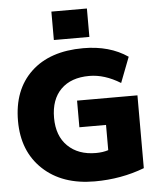

<svg xmlns="http://www.w3.org/2000/svg" viewBox="-62 -1013 896 1077"><g transform="rotate(-5 385.5 -475.0)"><path d="M268 -800V-960H468V-800ZM368 -450H708V-40Q577 10 428 10Q245 10 136.5 -92Q28 -194 28 -365Q28 -540 133.5 -640Q239 -740 428 -740Q576 -740 678 -670L623 -527Q534 -582 448 -582Q345 -582 288 -525Q231 -468 231 -365Q231 -263 290 -205.5Q349 -148 448 -148Q487 -148 518 -158V-300H368Z"/></g></svg>

Font: Mplus 1p Black
Style: Regular
Weight: 900
Version: Version 1.061